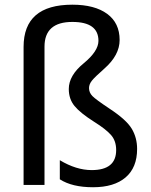

<svg xmlns="http://www.w3.org/2000/svg" viewBox="-20 -785 640 815"><path d="M233.9 -23.9V-105Q303.7 -63 369.1 -63Q473.1 -63 473.1 -147.9Q473.1 -187.5 450.9 -212.4Q428.7 -237.3 380.9 -267.1Q320.8 -305.2 296.4 -335Q272 -364.7 272 -407.2Q272 -464.4 335 -516.1Q397.9 -567.9 397.9 -611.8Q397.9 -691.9 287.1 -691.9Q168.9 -691.9 168.9 -586.9V0H80.1V-585.9Q80.1 -765.1 287.1 -765.1Q381.8 -765.1 434.8 -726.3Q487.8 -687.5 487.8 -615.2Q487.8 -550.8 422.9 -493.7Q381.8 -457.5 369.9 -442.4Q357.9 -427.2 357.9 -411.1Q357.9 -392.1 372.1 -377.4Q386.2 -362.8 445.8 -323.2Q516.1 -276.9 539.1 -238.8Q562 -200.7 562 -152.8Q562 -73.7 513.2 -32Q464.4 9.8 375 9.8Q286.1 9.8 233.9 -23.9Z"/></svg>

Font: Apple Sans Adjectives
Style: Regular
Weight: 400
Monospace: yes
Foundry: Apple Sans Adjectives
Version: Version 0.01